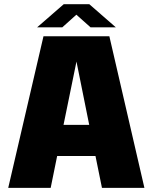

<svg xmlns="http://www.w3.org/2000/svg" viewBox="-20 -914 742 934"><path d="M20 0 191.5 -737.5H512L682.5 0H476L444.5 -155H258L226.5 0ZM289 -306.5H414L352 -614.5ZM160.5 -781 290 -893.5H414.5L543.5 -781H420.5L351.5 -842.5L283 -781Z"/></svg>

Font: Epilogue Black
Style: Regular
Weight: 900
Designer: Tyler Finck
Foundry: Etcetera Type Co
Version: Version 2.111; ttfautohint (v1.8.3)